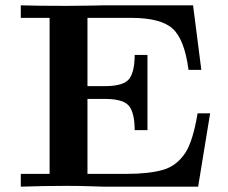

<svg xmlns="http://www.w3.org/2000/svg" viewBox="-20 -700 856 720"><path d="M58 0V-48H166V-633H58V-680Q115 -678 230 -678Q279 -678 320.5 -679Q362 -680 369 -680H704L735 -438H687Q672 -552 627.5 -592.5Q583 -633 472 -633H308V-377H378Q446 -378 465.5 -405.5Q485 -433 485 -494H533V-212H485Q485 -273 465.5 -300.5Q446 -328 378 -329H308V-48H455Q538 -48 591 -63Q644 -78 677 -130Q704 -174 721 -275H768L723 0H369Q362 0 320 -1.5Q278 -3 228 -3Q144 -3 58 0Z"/></svg>

Font: CMU Serif
Style: Bold
Weight: 700
Version: Version 0.7.0